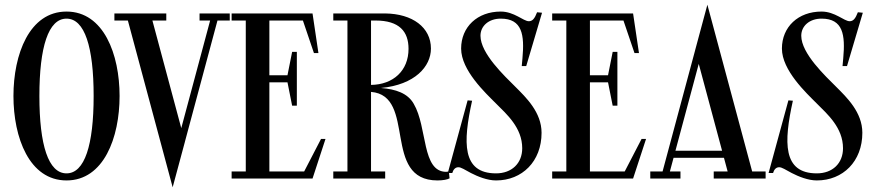

<svg xmlns="http://www.w3.org/2000/svg" viewBox="-20 -757 3709 814"><path d="M262 -708C104 -708 37 -526 37 -350C37 -174 104 8 262 8C420 8 487 -174 487 -350C487 -526 420 -708 262 -708ZM262 -22C185 -22 147 -142 147 -350C147 -558 185 -678 262 -678C339 -678 377 -558 377 -350C377 -142 339 -22 262 -22Z M954 -700H826V-670H870.9L748.5 -213.8L626.1 -670H685V-700H465V-670H522.1L712 37L764 -156V-156.3L902 -670H954.1Z M1269.5 -30H1122V-408H1198.8L1218.5 -309H1238.5V-537H1218.5L1198.8 -438H1122V-670H1264.2L1311 -532H1330L1305 -700H962V-670H1022V-30H962V0H1305L1360 -168H1341Z M1883 -30C1880 -29.5 1875 -28.5 1872 -28.5C1767 -28.5 1793 -217 1734 -317C1708.3 -362.2 1657.6 -378.9 1594.9 -384C1739.1 -397.4 1807 -475.4 1807 -551C1807 -641 1728.8 -698.7 1613 -700V-700H1393V-670H1453V-30H1393V0H1613V-30H1553V-367.4C1747.9 -351.3 1597.5 8 1835 8C1858 8 1878 4 1886 -1ZM1572 -670C1673.5 -670 1712 -623 1712 -550C1712 -457.5 1647.4 -398.3 1553 -397V-670Z M2083 8C2194 8 2276 -73 2276 -194C2276 -281 2210 -344 2165 -389C2120 -434 2017 -530 2017 -605.5C2017 -646.5 2051.5 -678 2103 -678C2194.5 -678 2204 -609 2195 -510L2192 -477H2211L2278 -703L2257 -705C2247 -679 2238 -667 2222 -667C2199 -667 2160 -708 2103 -708C2004 -708 1935 -643 1935 -551C1935 -459 2038 -363 2083 -318C2128 -273 2194 -215.5 2194 -128.5C2194 -64.5 2149.5 -22 2083 -22C1938 -22 1942.5 -153.5 1981.5 -330L1962.5 -331.5L1878.5 -23.5H1897.5C1901.5 -37.5 1909.5 -47.5 1922.5 -48C1935 -48.5 1950.5 -37 1976.5 -23.5C2005.5 -8.5 2046 8 2083 8Z M2628.5 -30H2481V-408H2557.8L2577.5 -309H2597.5V-537H2577.5L2557.8 -438H2481V-670H2623.2L2670 -532H2689L2664 -700H2321V-670H2381V-30H2321V0H2664L2719 -168H2700Z M2979 -737 2927 -544V-543.7L2789 -30H2736.9V0H2864.9V-30H2820L2835.6 -88H3049.3L3064.9 -30H3005.9V0H3225.9V-30H3168.9ZM2942.4 -486.2 3041.3 -118H2843.6Z M3443 8C3554 8 3636 -73 3636 -194C3636 -281 3570 -344 3525 -389C3480 -434 3377 -530 3377 -605.5C3377 -646.5 3411.5 -678 3463 -678C3554.5 -678 3564 -609 3555 -510L3552 -477H3571L3638 -703L3617 -705C3607 -679 3598 -667 3582 -667C3559 -667 3520 -708 3463 -708C3364 -708 3295 -643 3295 -551C3295 -459 3398 -363 3443 -318C3488 -273 3554 -215.5 3554 -128.5C3554 -64.5 3509.5 -22 3443 -22C3298 -22 3302.5 -153.5 3341.5 -330L3322.5 -331.5L3238.5 -23.5H3257.5C3261.5 -37.5 3269.5 -47.5 3282.5 -48C3295 -48.5 3310.5 -37 3336.5 -23.5C3365.5 -8.5 3406 8 3443 8Z"/></svg>

Font: Picaflor 12 pt
Style: Regular
Weight: 400
Designer: Ariel Martín Pérez
Foundry: Tunera Type Foundry
Version: Version 1.000;hotconv 1.0.109;makeotfexe 2.5.65596